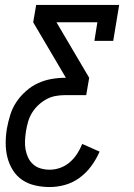

<svg xmlns="http://www.w3.org/2000/svg" viewBox="-20 -540 540 775"><path d="M180 215Q151 215 122 208.5Q93 202 70 186.5Q47 171 32 147Q17 123 10 95.5Q3 68 3 38Q3 8 8 -22Q13 -49 21.5 -76.5Q30 -104 46 -128Q62 -152 84.5 -172Q107 -192 133 -204Q159 -216 187 -221Q215 -226 242 -226H246L114 -450L126 -520H461L437 -375H361L373 -450H208L340 -226L328 -156H242Q223 -156 204 -152.5Q185 -149 167.5 -139.5Q150 -130 135 -116Q120 -102 109.5 -85Q99 -68 93.5 -49Q88 -30 85 -11Q82 7 81 26Q80 45 83 62.5Q86 80 93.5 96Q101 112 114 123.5Q127 135 144.5 140Q162 145 180 145Q202 145 223 137.5Q244 130 261.5 115Q279 100 291.5 80.5Q304 61 312 41L382 72Q369 102 349 129.5Q329 157 302 177Q275 197 243.5 206Q212 215 180 215Z"/></svg>

Font: Iosevka Gothic
Style: Italic
Weight: 400
Italic angle: -9°
Monospace: yes
Designer: Belleve Invis
Foundry: Belleve Invis
Version: Version 15.5.1; ttfautohint (v1.8.4)